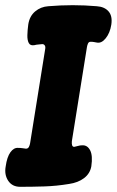

<svg xmlns="http://www.w3.org/2000/svg" viewBox="-49 -703 450 740"><path d="M29 17Q-2 17 -17.5 -6.5Q-33 -30 -27 -62Q-22 -98 -9 -116Q4 -134 20 -133Q30 -133 36.5 -132Q43 -131 51 -130Q59 -130 62.5 -137Q66 -144 67 -151L125 -513Q127 -523 123.5 -528Q120 -533 114 -533Q107 -532 99 -531.5Q91 -531 84 -529Q68 -526 62 -537Q56 -548 56.5 -567.5Q57 -587 60 -609Q65 -641 86.5 -659Q108 -677 137 -679Q232 -687 324 -679Q354 -677 369.5 -659Q385 -641 380 -608Q375 -576 358.5 -555.5Q342 -535 324 -539Q318 -540 313 -541Q308 -542 300 -542Q293 -542 290 -535Q287 -528 286 -521L228 -159Q227 -149 229 -143Q231 -137 237 -137Q243 -138 251.5 -140.5Q260 -143 268 -143Q288 -144 298.5 -123.5Q309 -103 303 -62Q298 -34 275 -16.5Q252 1 217 6Q169 14 122 15.5Q75 17 29 17Z"/></svg>

Font: Winky Sans
Style: Bold Italic
Weight: 700
Italic angle: -8.97852°
Designer: Simon Atzbach
Foundry: typofactur
Version: Version 1.205